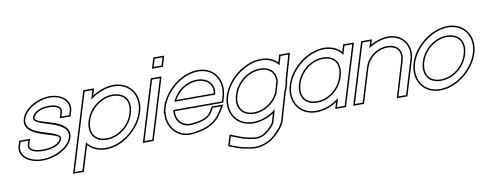

<svg xmlns="http://www.w3.org/2000/svg" viewBox="-81 -1233 4961 1953"><g transform="rotate(-10 2399.0 -257.0)"><path d="M628.3 -413 616 -373H536L548.3 -413C564.2 -465 519.1 -502 426.3 -503C334.3 -503 266 -464 249.3 -413C218.7 -313 625.1 -334 573.9 -150C545.4 -57 404.8 21 269.4 20C134.8 20 40.4 -57 68.9 -150L81.1 -190H161.1L148.9 -150C133.3 -99 187.7 -59 293.8 -60C400.8 -60 479 -98 493.9 -150C518.4 -250 113.4 -227 169.3 -413C197.4 -505 328.5 -582 450.7 -583C574.9 -583 656.4 -505 628.3 -413ZM642.6 -408.6C646.8 -422.2 648.8 -435.8 648.8 -448.9C648.9 -536.1 562.7 -598 450.7 -598C323.7 -597 185.9 -518.6 154.9 -417.3C94.6 -216.7 495.5 -223.6 479.4 -153.8C467.3 -113.1 398.9 -75 293.8 -75C261.5 -74.7 234.9 -78.3 214.1 -84.6C168.2 -98.5 155.8 -121.5 163.2 -145.6L181.4 -205H70L54.5 -154.4C50.8 -142.1 48.9 -129.8 48.8 -117.9C48.2 -26.9 147.7 35 269.3 35C408.8 36 556.7 -42.7 588.3 -145.8C644.9 -349.1 241.9 -333.9 263.6 -408.5C277.8 -450.6 337.9 -488 426.2 -488C451.2 -487.7 472.4 -484.7 489 -479.6C530.7 -466.9 542.4 -445.1 533.9 -417.4L515.8 -358H627.1Z M864 -490.6C938.1 -546.5 1027.2 -582.5 1110.7 -583C1277.5 -583 1366.5 -440 1317.2 -282C1268.3 -122 1094 21 926.4 20C842.7 20 775.7 -15.8 735.9 -71.7L663.2 166L651 206H571L583.2 166L720.2 -282L800 -543L812.2 -583H892.2L880 -543ZM800.2 -282C760.5 -152 826.3 -59 950.8 -60C1076.2 -60 1198.2 -151 1237.2 -282C1276.7 -411 1212.5 -502 1086.3 -503C960.9 -503 839.7 -411 800.2 -282ZM891 -527.5 912.5 -598H801.1L550.7 221H662.1L742.1 -40.5C786.1 6.8 850.1 35 926.3 35C1101.8 36 1280.8 -111.6 1331.5 -277.5C1341.1 -308.2 1345.8 -338.6 1345.8 -367.7C1345.8 -495.9 1254.7 -598 1110.6 -598C1036.3 -597.6 957.9 -569.8 891 -527.5ZM814.6 -277.6C852.2 -400.6 968.2 -488 1086.2 -488C1107.1 -487.8 1126.1 -485 1142.6 -480C1218.4 -457.2 1253.7 -387.2 1222.9 -286.3C1185.6 -161.4 1069.1 -75 950.8 -75C929.5 -74.8 910.6 -77.5 893.8 -82.7C819.6 -105.3 783.7 -176.5 814.6 -277.6Z M1587.2 -707H1547.2L1571.6 -787H1611.6H1612.6H1652.6L1628.2 -707H1588.2ZM1497 -543 1509.2 -583H1589.2L1577 -543L1417.1 -20L1404.9 20H1324.9L1337.1 -20ZM1526.9 -692H1639.3L1672.9 -802H1560.5ZM1498.1 -598 1304.6 35H1416L1609.5 -598Z M1692.1 -321H2114.1C2141.7 -411 2083.5 -502 1957.3 -503C1845.2 -503 1740.6 -429.5 1692.1 -321ZM1587.8 -241H1584.7L1596.9 -281L1609.1 -321H1611.7C1674.3 -464.5 1829.8 -582.1 1981.7 -583C2148.5 -583 2230.8 -441 2181.9 -281L2169.7 -241H2129.7H1667.8C1651.7 -130.8 1724.4 -46.6 1834.5 -60H1835.6C1970.2 -75 2011.6 -100 2051.4 -165L2068 -193H2152L2120.1 -141C2067.5 -54 1985.4 2 1822.7 20C1664.4 37.4 1564.9 -94.1 1587.8 -241ZM1716.2 -336C1766.5 -428.4 1859.3 -488 1957.2 -488C1972.8 -487.9 1987.3 -486.3 2000.5 -483.5C2082.2 -465.9 2117.1 -402.1 2102.6 -336ZM1570.8 -226C1569 -206.3 1569.1 -188.1 1571.1 -169.8C1584.5 -46.6 1683 50.5 1824.3 34.9C1990 16.6 2077.8 -42 2132.9 -133.2L2178.8 -208H2059.5L2038.6 -172.7C2001.5 -112.2 1966.5 -89.8 1834.8 -75H1833.6L1832.7 -74.9C1821.2 -73.5 1810.3 -73.3 1799.9 -74C1723.1 -79.9 1674.5 -142.7 1681.2 -226H2180.8L2196.3 -276.6C2206 -308.6 2210.8 -340.1 2210.9 -370.1C2211.2 -497.6 2124.8 -598 1981.7 -598C1825.2 -597.1 1669.2 -479.7 1602 -336H1598L1564.4 -226Z M2242.2 -282C2290.8 -441 2466.8 -582 2632.7 -583C2711.2 -583 2775.2 -551.3 2811.1 -501.3L2825.8 -552L2837.3 -593H2917.3L2906.4 -554L2846.3 -346.4C2844.3 -325.5 2840 -303.9 2833.2 -282C2827.6 -263.8 2820.5 -245.8 2812.1 -228.2L2729.6 57C2714 108 2647.6 178 2606.1 209C2566.3 241 2477.5 286 2379.2 269C2295.7 256 2260 245 2197.5 220L2171.8 210L2198.1 124L2254.6 146C2315.1 170 2343.4 179 2419.1 191C2482.7 201 2528.3 180 2563.8 154L2564.1 153C2600.2 127 2641.3 84 2649.6 57L2685.9 -68.6C2618.5 -14.1 2531.2 20.5 2448.4 20C2281.6 20 2193.3 -122 2242.2 -282ZM2322.2 -282C2282.5 -152 2348.3 -59 2472.8 -60C2579.9 -60 2682.2 -126.4 2731.9 -227.5L2765.5 -343.7C2773.4 -439.1 2713.2 -502.2 2608.3 -503C2482.9 -503 2361.7 -411 2322.2 -282ZM2227.9 -286.4C2218.4 -255.4 2213.8 -224.9 2213.8 -195.7C2213.7 -66.6 2304.5 35 2448.3 35C2521.1 35.4 2596.6 9.7 2659.4 -30.9L2635.2 52.7C2629.1 72.7 2589.8 116 2555.3 140.8L2551.3 143.8L2551 144.8C2517.2 168.4 2478 185.1 2421.5 176.2C2346.2 164.2 2320.6 156 2260.1 132L2188.5 104.2L2153.4 218.9L2192 234C2254.7 259 2293.1 270.8 2376.7 283.8C2480.8 301.8 2573.3 254.4 2615.3 220.9C2659.6 187.6 2726.5 118.5 2744 61.3L2826.2 -222.9C2835.4 -242.3 2841.8 -258.9 2847.5 -277.5C2854.5 -299.8 2859 -322.8 2861.1 -343.6L2920.8 -549.9L2937.1 -608H2825.9L2811.3 -556.1L2804.5 -532.4C2762.7 -574.4 2703.3 -598 2632.7 -598C2459.1 -597 2278.4 -451.7 2227.9 -286.4ZM2336.6 -277.6C2374.2 -400.6 2490.2 -488 2608.2 -488C2613.3 -488 2618.4 -487.8 2623.3 -487.4C2711 -481 2756.7 -427.2 2750.7 -346.5L2717.8 -232.9C2669.8 -136.7 2573.3 -75 2472.8 -75C2451.5 -74.8 2432.6 -77.5 2415.8 -82.7C2341.6 -105.3 2305.7 -176.5 2336.6 -277.6Z M2892.9 -281C2941.8 -441 3117.8 -582 3283.7 -583C3367.3 -583 3434.3 -547.1 3468.2 -491.3L3484 -543L3496.2 -583H3576.2L3564 -543L3485.1 -284.8L3483.9 -281L3404.1 -20L3391.9 20H3311.9L3324.1 -20L3339.6 -70.8C3272 -15.1 3183.3 20.5 3099.4 20C2932.6 20 2844.3 -122 2892.9 -281ZM2972.9 -281C2933.5 -152 2999.3 -59 3123.8 -60C3247.7 -60 3362.5 -148.8 3402.5 -276.3L3403.9 -281C3443.7 -411 3385.5 -502 3259.3 -503C3133.9 -503 3012.7 -411 2972.9 -281ZM2878.6 -285.4C2869.2 -254.8 2864.7 -224.7 2864.6 -195.8C2864.4 -66.9 2955.3 35 3099.3 35C3172.8 35.4 3248.5 9.5 3312.1 -31.9L3291.6 35H3403L3596.5 -598H3485.1L3462.6 -524.3C3421.7 -571 3358.7 -598 3283.7 -598C3110.1 -597 2929.4 -451.6 2878.6 -285.4ZM2987.3 -276.6C3025.2 -400.6 3141.2 -488 3259.2 -488C3279.9 -487.8 3298.5 -485.1 3314.6 -480.2C3388.7 -457.6 3420.9 -387.9 3389.6 -285.4L3388.1 -280.7C3350 -159.1 3240.5 -75 3123.8 -75C3102.7 -74.8 3084 -77.5 3067.3 -82.5C2992.7 -105 2956.5 -176.2 2987.3 -276.6Z M3740.7 -512.6C3803.8 -555.4 3877.5 -582.5 3946.2 -583C4092.3 -583 4174.1 -461 4131.8 -326L4038.3 -20L4026.7 21H3947.7L3959 -19L4051.7 -326C4083.5 -430 4028.4 -502 3921.8 -503C3814.8 -503 3715.5 -430 3683.7 -326L3671.4 -286L3590.1 -20L3577.9 20H3497.9L3510.1 -20L3591.4 -286L3603.7 -326L3670 -543L3682.2 -583H3762.2L3750 -543ZM3766.7 -546.3 3782.5 -598H3671.1L3477.6 35H3589L3698 -321.6C3727.9 -419.2 3821.6 -488 3921.7 -488C3940.3 -487.8 3957.1 -485.3 3971.7 -480.9C4033 -462.2 4061.4 -409 4037.3 -330.3L3944.6 -23.2L3927.9 36H4038.1L4052.7 -15.8L4146.1 -321.6C4154 -346.8 4157.9 -371.9 4157.9 -396C4158 -508.6 4074.1 -598 3946.2 -598C3885.9 -597.6 3822.8 -577.6 3766.7 -546.3Z M4172.2 -282C4220.8 -441 4396.8 -582 4562.7 -583C4729.5 -583 4818.5 -440 4769.2 -282C4720.3 -122 4546 21 4378.4 20C4211.6 20 4123.3 -122 4172.2 -282ZM4252.2 -282C4212.5 -152 4278.3 -59 4402.8 -60C4528.2 -60 4650.2 -151 4689.2 -282C4728.7 -411 4664.5 -502 4538.3 -503C4412.9 -503 4291.7 -411 4252.2 -282ZM4157.9 -286.4C4148.4 -255.4 4143.8 -224.9 4143.8 -195.7C4143.7 -66.6 4234.5 35 4378.3 35C4553.8 36 4732.8 -111.6 4783.5 -277.5C4793.1 -308.2 4797.8 -338.6 4797.8 -367.7C4797.8 -495.9 4706.7 -598 4562.7 -598C4389.1 -597 4208.4 -451.7 4157.9 -286.4ZM4266.6 -277.6C4304.2 -400.6 4420.2 -488 4538.2 -488C4559.1 -487.8 4578.1 -485 4594.6 -480C4670.4 -457.2 4705.7 -387.2 4674.9 -286.3C4637.6 -161.4 4521.1 -75 4402.8 -75C4381.5 -74.8 4362.6 -77.5 4345.8 -82.7C4271.6 -105.3 4235.7 -176.5 4266.6 -277.6Z"/></g></svg>

Font: Nordica Plus
Style: NordicaClassicLtExtOblOl
Weight: 300
Version: Version 1.01